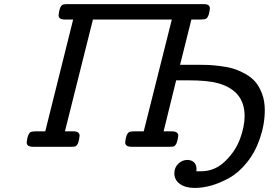

<svg xmlns="http://www.w3.org/2000/svg" viewBox="-20 -714 1339 934"><path d="M109.9 -21Q113.8 -61 127.9 -70.8Q133.8 -74.7 152.8 -75.2H200.2L335.9 -619.1H293.9Q265.1 -619.1 265.1 -640.1Q269 -681.2 283.2 -689.9Q289.1 -693.8 303.2 -693.8H973.1Q1001 -693.8 1001 -672.9Q997.1 -633.8 983.9 -624Q977.1 -619.1 959 -619.1H911.1L856 -398.9H946.8Q974.6 -398.9 995.4 -397.9Q1016.1 -397 1052 -392.6Q1087.9 -388.2 1114.5 -380.1Q1141.1 -372.1 1171.6 -355.5Q1202.1 -338.9 1221.7 -316.4Q1241.2 -293.9 1254.6 -258.5Q1268.1 -223.1 1268.1 -178.2Q1268.1 -109.4 1244.1 -40Q1221.2 26.9 1181.2 76.4Q1141.1 126 1095.5 151.4Q1049.8 176.8 1007.8 188.5Q965.8 200.2 926.8 200.2Q881.8 200.2 855 180.7Q828.1 161.1 828.1 128.9Q828.1 101.1 847.2 82.5Q866.2 64 891.1 64Q911.1 64 923.6 75.4Q936 86.9 936 108.9Q936 109.9 935.5 113.5Q935.1 117.2 935.1 119.1H959Q1024.9 119.1 1075.4 70.1Q1126 21 1147.9 -39.1Q1169.9 -99.1 1169.9 -149.9Q1169.9 -272.9 1041 -309.1Q990.2 -323.2 897 -323.2H836.9L775.9 -75.2H814.9Q847.2 -75.2 847.2 -54.2Q842.3 -11.2 827.1 -2.9Q822.3 0 805.2 0H620.1Q589.4 0 588.9 -21Q592.8 -61 606.9 -70.8Q612.8 -74.7 631.8 -75.2H679.2L815.9 -619.1H432.1L295.9 -75.2H335.9Q366.7 -75.2 367.2 -54.2Q363.3 -11.2 348.1 -2.9Q343.3 0 326.2 0H141.1Q109.9 0 109.9 -21Z"/></svg>

Font: CMU Concrete
Style: BoldItalic
Weight: 700
Italic angle: -14.04°
Version: Version 0.7.0